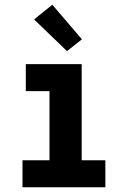

<svg xmlns="http://www.w3.org/2000/svg" viewBox="-20 -791 540 811"><path d="M75 0V-114H189V-406H89V-520H325V-114H425V0ZM263 -575 124 -709 201 -771 326 -625Z"/></svg>

Font: Iosevka Curly Heavy
Style: Regular
Weight: 900
Monospace: yes
Designer: Belleve Invis
Foundry: Belleve Invis
Version: Version 22.1.2; ttfautohint (v1.8.4)